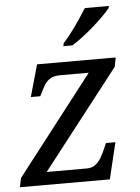

<svg xmlns="http://www.w3.org/2000/svg" viewBox="-55 -809 620 851"><g transform="rotate(-5 255.0 -383.0)"><path d="M-1 0 7 -40 347 -479H220Q194 -479 177.5 -470Q161 -461 150 -443Q139 -425 126 -398L124 -394H82L122 -536H472L464 -495L123 -57H301Q324 -57 339.5 -68.5Q355 -80 366 -99Q377 -118 386 -139L396 -162H438L399 0ZM245 -606 248 -619Q266 -639 285 -664Q304 -689 322 -715.5Q340 -742 355 -766H462L459 -756Q447 -741 427 -721Q407 -701 382.5 -679.5Q358 -658 333 -639Q308 -620 285 -606Z"/></g></svg>

Font: Noto Serif
Style: Italic
Weight: 400
Italic angle: -12°
Designer: Monotype Design Team
Foundry: Monotype Imaging Inc.
Version: Version 2.013